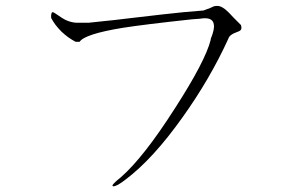

<svg xmlns="http://www.w3.org/2000/svg" viewBox="-20 -697 1040 658"><path d="M284.2 -619.1H241.2Q222.7 -620.1 204.1 -628.9Q194.3 -633.8 177.7 -645.5Q164.1 -655.3 160.2 -655.3Q154.3 -654.3 155.3 -635.7Q167 -612.3 190.4 -588.9Q212.9 -567.4 239.3 -553.7H252.9Q269.5 -580.1 400.4 -601.6Q474.6 -613.3 638.7 -630.9L665 -632.8Q710 -640.6 712.9 -612.3Q715.8 -596.7 702.1 -563.5V-560.5Q683.6 -487.3 579.1 -325.2Q471.7 -157.2 394.5 -89.8Q356.4 -59.6 368.2 -58.6Q379.9 -57.6 412.1 -83Q504.9 -153.3 605.5 -294.9Q699.2 -425.8 761.7 -562.5Q764.6 -572.3 773.4 -578.1Q778.3 -582 789.1 -585.9Q800.8 -589.8 804.7 -593.8Q809.6 -599.6 805.7 -611.3L782.2 -634.8Q761.7 -657.2 752 -665Q735.4 -677.7 723.6 -676.8Q718.8 -676.8 713.9 -675.8Q710 -673.8 703.1 -670.9Q695.3 -667 690.4 -666Q683.6 -663.1 677.7 -661.1Q611.3 -656.2 536.1 -647.5Q493.2 -642.6 418 -633.8Q363.3 -627 339.8 -625Q303.7 -621.1 284.2 -619.1Z"/></svg>

Font: BatangChe
Style: Regular
Weight: 400
Monospace: yes
Version: Version 2.21